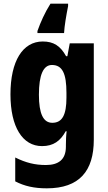

<svg xmlns="http://www.w3.org/2000/svg" viewBox="-20 -786 589 1046"><path d="M351 -753V-766H255C224 -717 201 -665 184 -617V-606H329C331 -645 341 -702 351 -753ZM213 -560C104 -560 37 -454 37 -272C37 -94 103 10 209 10C271 10 309 -18 338 -71H343C340 -48 339 -17 339 4V13C339 84 298 113 230 113C171 113 121 101 63 72V202C113 228 166 240 235 240C412 240 491 146 491 -25V-550H360L347 -480H340C309 -536 272 -560 213 -560ZM263 -432C320 -432 342 -385 342 -280V-254C342 -160 319 -117 265 -117C216 -117 192 -166 192 -270C192 -378 216 -432 263 -432Z"/></svg>

Font: Noto Sans Lao Looped Condensed ExtraBold
Style: Regular
Weight: 800
Width: 3
Designer: Mark Frömberg, Ben Mitchell
Foundry: The Fontpad Ltd
Version: Version 1.002